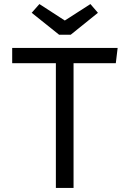

<svg xmlns="http://www.w3.org/2000/svg" viewBox="-20 -925 640 945"><path d="M425 -905 299 -824 174 -905 136 -862 271 -754H328L462 -862ZM342 -614H550L559 -689H40V-614H255V0H342Z"/></svg>

Font: FiraMono Nerd Font
Style: Regular
Weight: 400
Designer: Carrois Corporate & Edenspiekermann AG
Foundry: Carrois Corporate GbR & Edenspiekermann AG
Version: Version 003.206;Nerd Fonts 3.3.0